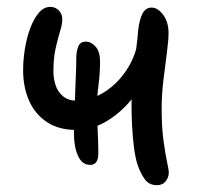

<svg xmlns="http://www.w3.org/2000/svg" viewBox="-20 -525 573 558"><path d="M201 -147.4Q150 -147.4 115.5 -170.8Q81 -194.2 64.1 -233.3Q47.2 -272.4 47.2 -320.4Q47.2 -351 52.4 -383.3Q57.6 -415.6 68 -443.3Q78.4 -471 92.9 -488Q107.4 -505 126.2 -505Q135.8 -505 143.7 -500.3Q151.6 -495.6 156.3 -487.6Q161 -479.6 161 -468.8Q161 -454.4 154.4 -433.3Q147.8 -412.2 141.5 -383.8Q135.2 -355.4 135.2 -317Q135.2 -297.4 141.4 -277.9Q147.6 -258.4 163 -245.4Q178.4 -232.4 203.8 -232.4Q234 -232.4 263 -246.1Q292 -259.8 315.9 -282.9Q339.8 -306 356.3 -335.3Q372.8 -364.6 378.6 -395L409 -305.8Q387 -263.6 355.1 -227.5Q323.2 -191.4 284.1 -169.4Q245 -147.4 201 -147.4ZM242 -45.8Q218.6 -45.8 206.7 -72.2Q194.8 -98.6 194.8 -138.8Q194.8 -160.8 196.1 -189.7Q197.4 -218.6 198.3 -249.3Q199.2 -280 200.5 -308.3Q201.8 -336.6 201.8 -358Q201.8 -374.2 207.2 -389.1Q212.6 -404 229 -404Q245 -404 257.9 -389.4Q270.8 -374.8 270.8 -346Q270.8 -312.8 266.4 -278.9Q262 -245 262 -215.8Q262 -181.8 263.9 -144.7Q265.8 -107.6 265.8 -79.4Q265.8 -45.8 242 -45.8ZM435.8 13.2Q413.2 13.2 400.6 -4.3Q388 -21.8 379.6 -46.8Q373.4 -66 369.5 -95.5Q365.6 -125 363.9 -158.9Q362.2 -192.8 362.2 -223.8Q362.2 -247 364.6 -276.3Q367 -305.6 370.3 -335.9Q373.6 -366.2 377 -392.8Q380.4 -419.4 381.4 -435.4Q384.8 -467 393.9 -485Q403 -503 420.8 -503Q438.4 -503 454.1 -482.1Q469.8 -461.2 469.8 -429Q469.8 -407 464.8 -370.3Q459.8 -333.6 454.8 -291.3Q449.8 -249 449.8 -209.6Q449.8 -155.4 455.2 -116.1Q460.6 -76.8 465.6 -53.8Q470.6 -30.8 470.6 -23.8Q470.6 -10.2 461.8 1.5Q453 13.2 435.8 13.2Z"/></svg>

Font: Shantell Sans Light
Style: Regular
Weight: 300
Designer: Stephen Nixon, Anya Danilova, Shantell Martin
Foundry: Arrow Type
Version: Version 1.011;[c5ecc13dd]